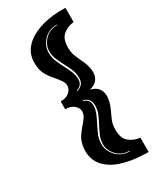

<svg xmlns="http://www.w3.org/2000/svg" viewBox="-204 -727 760 924"><g transform="rotate(-30 176.0 -264.5)"><path d="M315 136Q309 135 304.5 135Q300 135 297 135Q232 132 180.5 114.5Q129 97 99.5 63Q70 29 70 -20Q70 -35 73 -51Q78 -76 90.5 -95Q103 -114 117.5 -130.5Q132 -147 142.5 -162Q153 -177 153 -193Q153 -212 135.5 -227.5Q118 -243 87 -243V-286Q118 -286 135.5 -301.5Q153 -317 153 -336Q153 -352 142.5 -367Q132 -382 117.5 -398.5Q103 -415 90.5 -434Q78 -453 73 -478Q70 -495 70 -509Q70 -558 99.5 -591.5Q129 -625 180.5 -644Q232 -663 298 -665H332V-586Q295 -582 271 -561Q247 -540 247 -494Q247 -464 255.5 -444Q264 -424 269 -413Q293 -367 293 -331Q293 -306 279.5 -289Q266 -272 237 -265Q266 -258 279.5 -241Q293 -224 293 -198Q293 -163 269 -116Q264 -106 255.5 -86Q247 -66 247 -35Q247 11 271 31.5Q295 52 332 57V136ZM181 -290Q192 -291 206.5 -303Q221 -315 221 -341Q221 -367 211 -389.5Q201 -412 190 -433Q179 -454 169.5 -476Q160 -498 160 -523Q160 -556 186.5 -584.5Q213 -613 256 -613V-616Q210 -616 182 -585.5Q154 -555 154 -519Q154 -491 163.5 -468.5Q173 -446 184 -425Q195 -404 204.5 -382Q214 -360 214 -337Q214 -315 202 -305Q190 -295 181 -294ZM256 88V85Q213 85 186.5 56.5Q160 28 160 -5Q160 -30 169.5 -52Q179 -74 190 -95Q201 -116 211 -138.5Q221 -161 221 -187Q221 -213 206.5 -225Q192 -237 181 -238V-234Q190 -233 202 -223Q214 -213 214 -191Q214 -168 204.5 -146Q195 -124 184 -103Q173 -82 163.5 -59.5Q154 -37 154 -9Q154 27 182 57.5Q210 88 256 88Z"/></g></svg>

Font: Alumni Sans Inline One
Style: Regular
Weight: 400
Designer: Robert E. Leuschke
Foundry: Robert E. Leuschke
Version: Version 1.100; ttfautohint (v1.8.3)